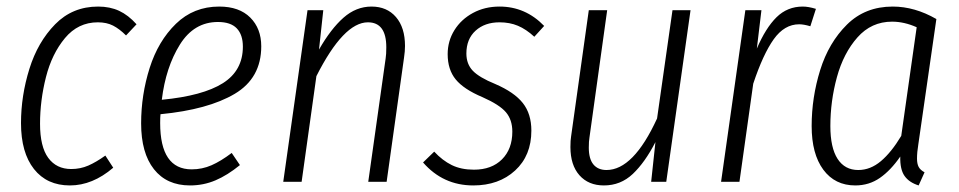

<svg xmlns="http://www.w3.org/2000/svg" viewBox="-20 -554 2922 585"><path d="M396 -480 364 -446Q344 -466 324.5 -476Q305 -486 278 -486Q218 -486 178 -438Q138 -390 120 -319Q102 -248 102 -177Q102 -107 127 -73Q152 -39 197 -39Q225 -39 249 -49.5Q273 -60 301 -80L325 -43Q262 11 193 11Q123 11 83.5 -39Q44 -89 44 -179Q44 -262 69.5 -344Q95 -426 148 -480Q201 -534 279 -534Q315 -534 343 -521Q371 -508 396 -480Z M469 -206Q468 -197 468 -179Q468 -38 564 -38Q596 -38 624.5 -50.5Q653 -63 686 -88L711 -51Q673 -20 636.5 -4.5Q600 11 559 11Q488 11 449 -38.5Q410 -88 410 -178Q410 -265 436 -347Q462 -429 516 -481.5Q570 -534 648 -534Q709 -534 742.5 -500.5Q776 -467 776 -413Q776 -316 695 -268Q614 -220 469 -206ZM473 -250Q598 -262 659 -300.5Q720 -339 720 -412Q720 -448 701.5 -467.5Q683 -487 644 -487Q571 -487 528 -418Q485 -349 473 -250Z M1214 -414Q1214 -398 1211 -378L1158 0H1102L1155 -376Q1157 -388 1157 -410Q1157 -486 1101 -486Q1027 -486 944 -322L899 0H843L917 -523H965L952 -403Q988 -466 1026.5 -500Q1065 -534 1112 -534Q1159 -534 1186.5 -502Q1214 -470 1214 -414Z M1638 -475 1608 -442Q1583 -465 1558 -475.5Q1533 -486 1502 -486Q1457 -486 1429 -460.5Q1401 -435 1401 -391Q1401 -359 1420.5 -338.5Q1440 -318 1489 -298Q1547 -273 1573 -240Q1599 -207 1599 -156Q1599 -80 1549.5 -34.5Q1500 11 1422 11Q1330 11 1269 -59L1303 -92Q1328 -65 1356.5 -51Q1385 -37 1424 -37Q1478 -37 1509.5 -68.5Q1541 -100 1541 -153Q1541 -189 1521.5 -212Q1502 -235 1450 -258Q1393 -282 1368.5 -312Q1344 -342 1344 -389Q1344 -429 1364.5 -462Q1385 -495 1421 -514.5Q1457 -534 1502 -534Q1581 -534 1638 -475Z M1718 -106Q1718 -127 1720 -138L1774 -523H1830L1776 -135Q1774 -124 1774 -104Q1774 -70 1788 -53Q1802 -36 1828 -36Q1910 -36 1982 -193L2029 -523H2084L2010 0H1964L1977 -121Q1945 -59 1908 -24Q1871 11 1820 11Q1773 11 1745.5 -20Q1718 -51 1718 -106Z M2466 -527 2449 -474Q2429 -480 2415 -480Q2370 -480 2337.5 -434.5Q2305 -389 2275 -299L2233 0H2177L2251 -523H2300L2286 -406Q2313 -469 2346 -501.5Q2379 -534 2426 -534Q2443 -534 2466 -527Z M2833 -496 2778 -114Q2774 -90 2774 -71Q2774 -55 2779 -45.5Q2784 -36 2797 -29L2779 11Q2750 2 2736 -18Q2722 -38 2723 -77Q2694 -35 2661 -12Q2628 11 2586 11Q2524 11 2488.5 -37Q2453 -85 2453 -170Q2453 -257 2479 -340.5Q2505 -424 2560.5 -479Q2616 -534 2700 -534Q2767 -534 2833 -496ZM2510 -170Q2510 -104 2532 -70Q2554 -36 2595 -36Q2632 -36 2664 -63Q2696 -90 2726 -140L2773 -471Q2735 -488 2698 -488Q2635 -488 2592.5 -440Q2550 -392 2530 -319Q2510 -246 2510 -170Z"/></svg>

Font: Fira Sans Extra Condensed Light
Style: Italic
Weight: 300
Width: 3
Italic angle: -8°
Designer: Carrois Corporate & Edenspiekermann AG
Foundry: Carrois Corporate GbR & Edenspiekermann AG
Version: Version 4.203